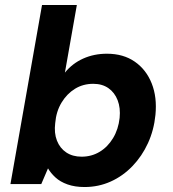

<svg xmlns="http://www.w3.org/2000/svg" viewBox="-20 -740 695 772"><path d="M320 12Q281 12 251.5 1.5Q222 -9 203 -26.5Q184 -44 173 -63L146 0H22L149 -720H289L241 -448Q271 -485 314.5 -504.5Q358 -524 410 -524Q476 -524 522 -492Q568 -460 590 -404.5Q612 -349 605 -278Q599 -217 575 -164.5Q551 -112 512.5 -72Q474 -32 425 -10Q376 12 320 12ZM308 -110Q348 -110 380.5 -129.5Q413 -149 434.5 -184.5Q456 -220 461 -266Q465 -306 453 -337Q441 -368 416 -385.5Q391 -403 355 -403Q314 -403 281.5 -383Q249 -363 227.5 -327.5Q206 -292 202 -245Q197 -205 209 -174.5Q221 -144 246.5 -127Q272 -110 308 -110Z"/></svg>

Font: DM Sans 12pt ExtraBold
Style: Italic
Weight: 800
Italic angle: -10°
Version: Version 4.004;gftools[0.9.30]